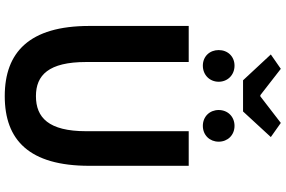

<svg xmlns="http://www.w3.org/2000/svg" viewBox="-212 -946 1173 788"><g transform="rotate(90 374.0 -552.5)"><path d="M375 14C556 14 661 -87 661 -333V-741H519V-320C519 -166 463 -114 375 -114C289 -114 235 -166 235 -320V-741H87V-333C87 -87 195 14 375 14ZM310 -964H438L543 -1078L485 -1119L376 -1035H371L263 -1119L204 -1078ZM250 -799C288 -799 316 -827 316 -864C316 -901 288 -929 250 -929C212 -929 186 -901 186 -864C186 -827 212 -799 250 -799ZM497 -799C535 -799 562 -827 562 -864C562 -901 535 -929 497 -929C459 -929 432 -901 432 -864C432 -827 459 -799 497 -799Z"/></g></svg>

Font: Source Han Sans JP
Style: Bold
Weight: 700
Designer: Ryoko NISHIZUKA 西塚涼子 (kana, bopomofo & ideographs); Paul D. Hunt (Latin, Greek & Cyrillic); Sandoll Communications 산돌커뮤니
Foundry: Adobe
Version: Version 2.002;hotconv 1.0.116;makeotfexe 2.5.65601